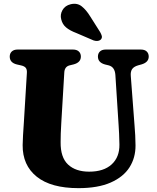

<svg xmlns="http://www.w3.org/2000/svg" viewBox="-20 -957 812 996"><path d="M595.5 -304 578.5 -568.5Q575.5 -610 543.5 -618L525 -622.5Q488 -632.5 488 -663.5Q488 -680 498.5 -690Q509 -700 528.5 -700H710.5Q730.5 -700 741 -690Q751.5 -680 751.5 -663.5Q751.5 -634 714.5 -623L696.5 -618Q674 -611.5 665.2 -598.2Q656.5 -585 658.5 -562.5L678 -305Q682.5 -255 683 -203Q683.5 -139 651.8 -89Q620 -39 554 -10Q488 19 387 19Q244.5 19 170.5 -40.5Q96.5 -100 97.5 -204.5Q97.5 -222.5 99.5 -255.5Q101.5 -288.5 104 -325L119.5 -579.5Q120.5 -596.5 113.5 -605.2Q106.5 -614 88 -618L68 -622.5Q30.5 -631.5 30.5 -663.5Q30.5 -680 41.2 -690Q52 -700 71.5 -700H358.5Q378 -700 388.8 -690Q399.5 -680 399.5 -663.5Q399.5 -633 362 -623L341.5 -618Q315 -611.5 313.5 -580.5L298 -320.5Q296 -289.5 295.2 -264.2Q294.5 -239 294.5 -220Q293.5 -140.5 333 -103.5Q372.5 -66.5 442.5 -66.5Q518 -66.5 559.2 -104.2Q600.5 -142 599.5 -207.5Q599 -242 597.8 -263.5Q596.5 -285 595.5 -304ZM448.5 -871 499.5 -790.5Q505.5 -780 508 -770.8Q510.5 -761.5 504 -753Q497.5 -746 486.5 -744.8Q475.5 -743.5 465 -747.5L376.5 -785.5Q342 -798.5 322.8 -814.8Q303.5 -831 297.5 -857Q291 -881.5 304.2 -904.8Q317.5 -928 346.5 -935Q380 -943 403.8 -924.2Q427.5 -905.5 448.5 -871Z"/></svg>

Font: Fraunces 9pt S050
Style: Bold
Weight: 700
Version: Version 1.000; ttfautohint (v1.8.3)